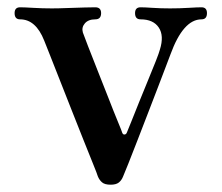

<svg xmlns="http://www.w3.org/2000/svg" viewBox="-20 -494 607 526"><path d="M283 12Q267 12 259.5 5.5Q252 -1 248 -11Q246 -18 235 -45Q224 -72 208.5 -111Q193 -150 176 -193Q159 -236 143.5 -275.5Q128 -315 116.5 -344Q105 -373 101 -383Q78 -441 35 -441Q20 -441 20 -458Q20 -474 35 -474Q46 -474 71 -472.5Q96 -471 122 -471Q140 -471 165 -472Q190 -473 212 -473.5Q234 -474 241 -474Q257 -474 257 -458Q257 -441 241 -441Q222 -441 212.5 -430Q203 -419 207 -405Q210 -397 221 -368Q232 -339 247.5 -300.5Q263 -262 277.5 -224.5Q292 -187 303 -160.5Q314 -134 315 -130Q317 -125 321.5 -125.5Q326 -126 328 -132Q331 -139 340 -161.5Q349 -184 361 -214Q373 -244 385.5 -274Q398 -304 407 -327Q416 -350 418 -358Q430 -396 415 -418.5Q400 -441 365 -441Q350 -441 350 -458Q350 -474 365 -474Q376 -474 398 -472.5Q420 -471 446 -471Q472 -471 496.5 -472.5Q521 -474 532 -474Q547 -474 547 -458Q547 -441 532 -441Q482 -441 447 -345Q445 -340 436 -316Q427 -292 413.5 -257Q400 -222 385 -183Q370 -144 356 -108Q342 -72 331.5 -45.5Q321 -19 317 -10Q313 0 305.5 6Q298 12 283 12Z"/></svg>

Font: Zen Antique Soft
Style: Regular
Weight: 400
Designer: Yoshimichi Ohira
Foundry: Positype
Version: Version 1.001